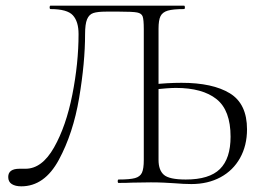

<svg xmlns="http://www.w3.org/2000/svg" viewBox="-20 -645 927 677"><path d="M9 -21Q9 -50 49 -50H70Q128 -50 170.5 -125Q213 -200 235 -311Q257 -422 257 -525Q257 -569 237 -591Q217 -613 158 -613Q155 -613 155 -619Q155 -625 158 -625H629Q632 -625 632 -619Q632 -613 629 -613Q590 -613 571.5 -607.5Q553 -602 546 -588Q539 -574 539 -544V-81Q539 -45 558 -28.5Q577 -12 635 -12Q718 -12 755.5 -49Q793 -86 793 -163Q793 -256 743.5 -295.5Q694 -335 600 -335Q575 -335 517 -329L516 -347Q570 -353 620 -353Q730 -353 790.5 -316Q851 -279 851 -189Q851 -132 826.5 -88Q802 -44 757.5 -20Q713 4 655 4Q629 4 593 1Q578 0 557.5 -1Q537 -2 512 -2L445 -1Q428 0 398 0Q395 0 395 -6Q395 -12 398 -12Q438 -12 456 -17Q474 -22 480.5 -36Q487 -50 487 -81V-542Q487 -576 483 -587Q479 -598 463.5 -601Q448 -604 401 -604H354Q324 -604 309 -599Q294 -594 287 -577Q280 -560 280 -525Q280 -424 259 -299.5Q238 -175 187.5 -81.5Q137 12 55 12Q34 12 21.5 4Q9 -4 9 -21Z"/></svg>

Font: Cormorant Unicase Light
Style: Regular
Weight: 300
Designer: Christian Thalmann (Catharsis Fonts)
Foundry: Catharsis Fonts
Version: Version 4.000